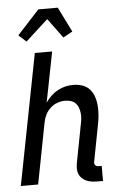

<svg xmlns="http://www.w3.org/2000/svg" viewBox="-64 -1027 678 1082"><g transform="rotate(-5 275.0 -485.5)"><path d="M474 12H440Q424 12 408.5 9.5Q393 7 379.5 1Q366 -5 355 -15.5Q344 -26 338.5 -40Q333 -54 333 -70Q333 -86 336 -102L377 -316Q381 -333 382.5 -349.5Q384 -366 382 -382Q380 -398 374.5 -412.5Q369 -427 358 -437.5Q347 -448 332 -452.5Q317 -457 300 -457Q279 -457 257 -449.5Q235 -442 217.5 -426Q200 -410 189.5 -389Q179 -368 175 -347L108 0H10L154 -740H252L196 -455Q209 -475 227 -492Q245 -509 266 -520.5Q287 -532 309.5 -537Q332 -542 354 -542Q382 -542 407 -533Q432 -524 448 -505Q464 -486 472 -461Q480 -436 481.5 -409.5Q483 -383 480.5 -355.5Q478 -328 472 -300L434 -102Q432 -96 433 -90.5Q434 -85 437.5 -81Q441 -77 446 -75Q451 -73 457 -73H474ZM113 -808 70 -847 195 -983H305L375 -842L322 -813L240 -924Z"/></g></svg>

Font: Lode Dark Term
Style: Bold Italic
Weight: 700
Italic angle: -11°
Monospace: yes
Designer: Belleve Invis
Foundry: Belleve Invis
Version: Version 29.2.0